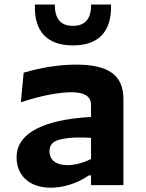

<svg xmlns="http://www.w3.org/2000/svg" viewBox="-20 -838 660 869"><path d="M538.5 0V-390.5C538.5 -499.5 468.5 -545.5 325 -545.5C242 -545.5 158 -530 87 -509L74.5 -375C171.5 -407.5 251.5 -420.5 304.5 -420.5C354.5 -420.5 392 -405.5 392 -364.5V-308.5C248.5 -301 55 -264.5 55 -126C55 -43.5 113.5 11.5 209 11.5C260 11.5 324.5 -4 382 -44H392V0ZM138 -817.5C133.5 -697 192 -632.5 310 -632.5C428 -632.5 486.5 -697 482.5 -817.5H392.5C392.5 -755.5 368 -721 310 -721C252 -721 228 -755.5 228 -817.5ZM204 -152.5C204 -181 217.5 -197.5 249.5 -206C293.5 -218 354 -216.5 392 -214V-118.5C359.5 -102 321.5 -90.5 285 -90.5C238 -90.5 204 -111 204 -152.5Z"/></svg>

Font: Monaspace Argon
Style: Bold
Weight: 700
Designer: Riley Cran & the Lettermatic Team
Foundry: Lettermatic
Version: Version 1.000 (Monaspace Argon)